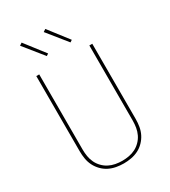

<svg xmlns="http://www.w3.org/2000/svg" viewBox="-229 -1073 1059 1194"><g transform="rotate(-30 300.0 -476.5)"><path d="M300 8Q273 8 246 3Q219 -2 195 -14Q171 -26 151.5 -46Q132 -66 120 -90Q108 -114 103.5 -141Q99 -168 99 -195V-735H120V-195Q120 -171 124 -146.5Q128 -122 138.5 -100Q149 -78 166.5 -60Q184 -42 205.5 -31Q227 -20 251.5 -15.5Q276 -11 300 -11Q324 -11 348.5 -15.5Q373 -20 394.5 -31Q416 -42 433.5 -60Q451 -78 461.5 -100Q472 -122 476 -146.5Q480 -171 480 -195V-735H501V-195Q501 -168 496.5 -141Q492 -114 480 -90Q468 -66 448.5 -46Q429 -26 405 -14Q381 -2 354 3Q327 8 300 8ZM388 -810 276 -949 294 -961 403 -820ZM218 -810 106 -949 124 -961 233 -820Z"/></g></svg>

Font: Zed Sans Thin Extended
Style: Regular
Weight: 100
Width: 7
Designer: Belleve Invis
Foundry: Belleve Invis
Version: Version 1.0.0; ttfautohint (v1.8.4)